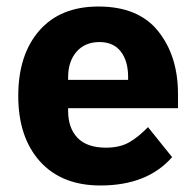

<svg xmlns="http://www.w3.org/2000/svg" viewBox="-20 -557 602 589"><path d="M288 12Q169 12 102.5 -62Q36 -136 36 -263Q36 -389 100.5 -463Q165 -537 282 -537Q405 -537 465.5 -461Q526 -385 526 -269V-225H189V-217Q189 -164 218 -134Q247 -104 305 -104Q347 -104 375.5 -120Q404 -136 434 -167L508 -75Q432 12 288 12ZM285 -428Q241 -428 215 -398.5Q189 -369 189 -320V-312H373V-321Q373 -370 350.5 -399Q328 -428 285 -428Z"/></svg>

Font: Aneliza
Style: Bold
Weight: 700
Designer: Mike Abbink, Paul van der Laan, Pieter van Rosmalen
Foundry: Bold Monday
Version: Version 3.0